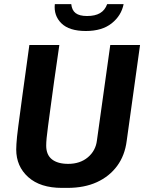

<svg xmlns="http://www.w3.org/2000/svg" viewBox="-20 -905 720 935"><path d="M282 10Q176 10 117.5 -42.5Q59 -95 59 -177Q59 -189 60 -204Q61 -219 63 -240Q65 -261 69 -290Q73 -319 78 -357Q83 -395 89.5 -443Q96 -491 104.5 -551.5Q113 -612 123 -686H269Q254 -584 243.5 -509Q233 -434 226 -380.5Q219 -327 214 -291Q209 -255 207 -232.5Q205 -210 205 -196Q205 -151 233 -129Q261 -107 312 -107Q370 -107 408 -139Q446 -171 452 -221L517 -686H662L597 -219Q588 -148 550.5 -97Q513 -46 452 -18Q391 10 308 10ZM398 -754Q317 -754 279 -791.5Q241 -829 247 -885H327Q330 -855 348.5 -841Q367 -827 404 -827Q443 -827 467 -841Q491 -855 502 -885H582Q571 -829 524 -791.5Q477 -754 398 -754Z"/></svg>

Font: Chivo Medium SemiBold
Style: Italic
Weight: 600
Italic angle: -8.05°
Version: Version 2.002